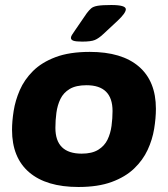

<svg xmlns="http://www.w3.org/2000/svg" viewBox="-20 -738 670 766"><path d="M293 8Q165 8 96.5 -50.5Q28 -109 28 -220Q28 -254 34.5 -295.5Q41 -337 59 -378.5Q77 -420 111.5 -454.5Q146 -489 201.5 -510Q257 -531 338 -531Q466 -531 534 -472.5Q602 -414 602 -304Q602 -267 595 -224Q588 -181 569 -140Q550 -99 515 -65.5Q480 -32 425.5 -12Q371 8 293 8ZM306 -125Q347 -125 372 -140.5Q397 -156 409 -181Q421 -206 425 -236Q429 -266 429 -295Q429 -398 325 -398Q283 -398 258 -383Q233 -368 221 -343Q209 -318 205 -288Q201 -258 201 -228Q201 -125 306 -125ZM308 -572Q283 -572 273 -575.5Q263 -579 263 -587Q263 -592 267 -598.5Q271 -605 278 -615L326 -685Q335 -697 343.5 -704.5Q352 -712 370 -715Q388 -718 424 -718Q482 -718 482 -701Q482 -686 449 -655L392 -602Q374 -585 358.5 -578.5Q343 -572 308 -572Z"/></svg>

Font: Asap Semi Expanded Semi Expanded ExtraBold
Style: Italic
Weight: 800
Width: 6
Italic angle: -6°
Designer: Pablo Cosgaya
Foundry: Omnibus-Type
Version: Version 3.001; ttfautohint (v1.8.4.7-5d5b)